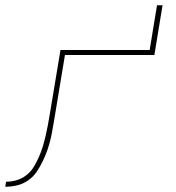

<svg xmlns="http://www.w3.org/2000/svg" viewBox="-51 -710 671 730"><path d="M-31 0 -28 -19Q-8 -19 12.5 -25Q33 -31 50 -44.5Q67 -58 78 -76.5Q89 -95 97.5 -114.5Q106 -134 112 -154Q118 -174 122.5 -194Q127 -214 131 -234Q135 -254 138 -274L179 -520H518L546 -690H567L536 -501H196L158 -272Q154 -250 150.5 -228Q147 -206 142 -184Q137 -162 129.5 -140.5Q122 -119 112 -98Q102 -77 88.5 -57Q75 -37 55 -23.5Q35 -10 13 -5Q-9 0 -31 0Z"/></svg>

Font: Iosevka Thin Extended
Style: Italic
Weight: 100
Width: 7
Italic angle: -9°
Monospace: yes
Designer: Belleve Invis
Foundry: Belleve Invis
Version: Version 32.5.0; ttfautohint (v1.8.4)